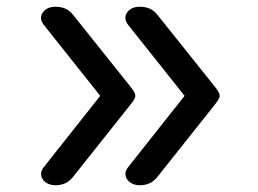

<svg xmlns="http://www.w3.org/2000/svg" viewBox="-20 -535 765 569"><path d="M145 14Q127 14 115.5 5.5Q104 -3 102 -15.5Q100 -28 110 -40L277 -251L110 -461Q95 -480 106.5 -497.5Q118 -515 145 -515Q160 -515 173.5 -509.5Q187 -504 199 -488L358 -289Q372 -272 376.5 -264.5Q381 -257 381 -251Q381 -246 376.5 -238.5Q372 -231 358 -214L199 -14Q187 2 173.5 8Q160 14 145 14ZM395 14Q377 14 365.5 5.5Q354 -3 352 -15.5Q350 -28 360 -40L527 -251L360 -461Q345 -480 356.5 -497.5Q368 -515 395 -515Q410 -515 423.5 -509.5Q437 -504 449 -488L608 -289Q622 -272 626.5 -264.5Q631 -257 631 -251Q631 -246 626.5 -238.5Q622 -231 608 -214L449 -14Q437 2 423.5 8Q410 14 395 14Z"/></svg>

Font: Playwrite AT
Style: Regular
Weight: 400
Designer: Veronika Burian, José Scaglione
Foundry: TypeTogether
Version: Version 1.002